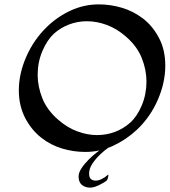

<svg xmlns="http://www.w3.org/2000/svg" viewBox="-20 -674 777 877"><path d="M370 20Q316 20 264 4.5Q212 -11 168.5 -45Q125 -79 96 -133Q66 -190 66 -261Q66 -338 100.5 -416Q135 -494 195 -552Q244 -599 304.5 -626.5Q365 -654 431 -654Q485 -654 537 -638.5Q589 -623 633 -589.5Q677 -556 706 -501Q721 -473 728 -441Q735 -409 735 -374Q735 -297 701 -218.5Q667 -140 606 -82Q557 -36 496.5 -8Q436 20 370 20ZM423 -57Q467 -57 506 -72Q545 -87 575 -114Q607 -143 628 -193.5Q649 -244 649 -302Q649 -355 627.5 -409Q606 -463 555 -507Q514 -543 468 -560Q422 -577 377 -577Q334 -577 295 -562Q256 -547 226 -520Q195 -491 173.5 -440.5Q152 -390 152 -332Q152 -279 173.5 -225Q195 -171 246 -127Q287 -91 333 -74Q379 -57 423 -57ZM392 183Q369 183 354 170.5Q339 158 339 132Q339 115 352 95Q365 75 384.5 55.5Q404 36 423.5 21Q443 6 455 -1L476 0Q458 12 437.5 31.5Q417 51 402 73.5Q387 96 387 119Q387 137 395.5 144Q404 151 417 151Q431 151 447 142.5Q463 134 472 125Q473 124 474 124Q475 124 475 127Q475 131 472.5 140Q470 149 466 152Q456 160 432.5 171.5Q409 183 392 183Z"/></svg>

Font: Tapestry
Style: Regular
Weight: 400
Designer: Robert E. Leuschke
Foundry: Robert E. Leuschke
Version: Version 1.010; ttfautohint (v1.8.4.7-5d5b)